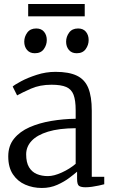

<svg xmlns="http://www.w3.org/2000/svg" viewBox="-20 -923 561 954"><path d="M188 11Q143.5 11 105.5 -5.5Q67.5 -22 44.2 -56.8Q21 -91.5 21 -146Q21 -198.5 49.8 -234Q78.5 -269.5 126.8 -290.8Q175 -312 234.5 -322Q294 -332 356 -333V-375Q356 -424.5 345.5 -452Q335 -479.5 309 -490.8Q283 -502 236 -502Q177.5 -502 133.2 -482.2Q89 -462.5 65 -449L43 -493Q52 -501.5 84.5 -519Q117 -536.5 162.5 -551.2Q208 -566 256 -566Q322.5 -566 362 -547Q401.5 -528 418.8 -485.5Q436 -443 436 -373V-44.5H498V-7.5Q487 -4.5 471 -1Q455 2.5 437.5 5Q420 7.5 405 7.5Q383.5 7.5 373.2 1Q363 -5.5 363 -34.5V-70Q350.5 -59 325.2 -39.8Q300 -20.5 265 -4.8Q230 11 188 11ZM218 -48Q248 -48 287 -65.8Q326 -83.5 356 -109V-286Q273 -285.5 218.5 -268.8Q164 -252 137 -223Q110 -194 110 -156Q110 -116 124.2 -92.2Q138.5 -68.5 163 -58.2Q187.5 -48 218 -48ZM152.5 -658.5Q128 -658.5 114.2 -675Q100.5 -691.5 100.5 -716Q100.5 -740.5 115.5 -761Q130.5 -781.5 159.5 -781.5H160.5Q185.5 -781.5 199 -765Q212.5 -748.5 212.5 -724Q212.5 -699.5 197.8 -679Q183 -658.5 153.5 -658.5ZM360.5 -658.5Q336 -658.5 322.2 -675Q308.5 -691.5 308.5 -716Q308.5 -740.5 323.5 -761Q338.5 -781.5 367.5 -781.5H368.5Q393.5 -781.5 407 -765Q420.5 -748.5 420.5 -724Q420.5 -699.5 405.8 -679Q391 -658.5 361.5 -658.5ZM401 -903V-842H120V-903Z"/></svg>

Font: Merriweather Light
Style: Regular
Weight: 300
Designer: Eben Sorkin
Foundry: Eben Sorkin
Version: Version 2.100